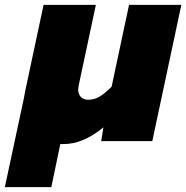

<svg xmlns="http://www.w3.org/2000/svg" viewBox="-81 -583 769 793"><path d="M18 -179 22 -202 99 -563H315L263 -319L259 -301L244 -230Q242 -218 242 -214Q242 -194 253 -182.5Q264 -171 283 -171Q308 -171 329.5 -183.5Q351 -196 380 -225L452 -563H668L548 0H337L346 -57Q263 12 182 12H168L131 190H-61Z"/></svg>

Font: Azeret Mono Black
Style: Italic
Weight: 900
Italic angle: -12°
Designer: Martin Vácha
Foundry: Displaay
Version: Version 1.000; Glyphs 3.0.3, build 3074